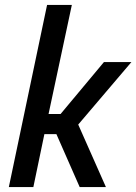

<svg xmlns="http://www.w3.org/2000/svg" viewBox="-20 -763 556 783"><path d="M16 0 172 -743H273L178 -298H227L404 -510H516L299 -255L412 0H305L210 -216H161L116 0Z"/></svg>

Font: Saira SemiCondensed Medium
Style: Italic
Weight: 500
Width: 4
Italic angle: -12°
Designer: Hector Gatti with collaboration of the Omnibus-Type team
Foundry: Omnibus-Type
Version: Version 1.101